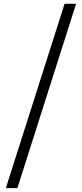

<svg xmlns="http://www.w3.org/2000/svg" viewBox="-20 -811 432 1009"><path d="M10.7 177.7 319.3 -791H379.9L71.3 177.7Z"/></svg>

Font: Gen Shin Gothic Normal
Style: Regular
Weight: 300
Designer: [Source Han Sans]
Ryoko NISHIZUKA  (kana & ideographs); Paul D. Hunt (Latin, Greek & Cyrillic); Wenlong ZHANG  (bopomofo
Version: Version 1.002.20150607